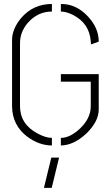

<svg xmlns="http://www.w3.org/2000/svg" viewBox="-20 -708 543 941"><path d="M195.3 212.9 231.4 64.5H269.5L233.4 212.9ZM39.1 -187.5V-511.7Q39.1 -565.4 83 -619.1Q142.6 -688.5 234.4 -688.5V-651.4Q164.1 -651.4 115.2 -594.7Q78.1 -550.8 78.1 -496.1V-187.5Q78.1 -99.6 164.1 -53.7Q204.1 -32.2 234.4 -32.2V4.9Q172.9 4.9 115.2 -37.1Q40 -92.8 39.1 -187.5ZM278.3 4.9V-32.2Q322.3 -32.2 370.1 -76.2Q423.8 -126 424.8 -185.5V-307.6H278.3V-344.7H463.9V-171.9Q463.9 -112.3 403.3 -53.7Q341.8 3.9 278.3 4.9ZM278.3 -651.4V-688.5Q354.5 -689.5 413.1 -625Q463.9 -569.3 463.9 -503.9L425.8 -490.2Q425.8 -501 424.8 -505.9Q418 -593.8 337.9 -634.8Q304.7 -651.4 278.3 -651.4Z"/></svg>

Font: Post No Bills Colombo Light
Style: Regular
Weight: 300
Designer: Kosala Senevirathne, Siva Puranthara, Lasantha Premarathna, Tharique Azeez
Foundry: Mooniak
Version: Version 1.220 ; ttfautohint (v1.6)